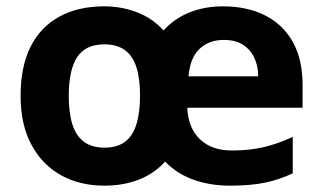

<svg xmlns="http://www.w3.org/2000/svg" viewBox="-20 -576 1018 606"><path d="M683 -556Q761 -556 817.5 -527Q874 -498 904.5 -443Q935 -388 935 -308V-236H571Q574 -172 611 -136.5Q648 -101 712 -101Q767 -101 812 -111.5Q857 -122 904 -144V-29Q862 -9 816.5 0.5Q771 10 706 10Q644 10 591.5 -8.5Q539 -27 501 -66Q467 -28 418 -9Q369 10 310 10Q232 10 172.5 -23Q113 -56 79 -119.5Q45 -183 45 -274Q45 -365 76 -427.5Q107 -490 166.5 -523Q226 -556 309 -556Q364 -556 413 -537Q462 -518 496 -480Q520 -506 548.5 -522.5Q577 -539 611 -547.5Q645 -556 683 -556ZM309 -436Q250 -436 223.5 -395.5Q197 -355 197 -274Q197 -220 208.5 -183.5Q220 -147 245 -128.5Q270 -110 310 -110Q350 -110 374.5 -128.5Q399 -147 410.5 -183.5Q422 -220 422 -274Q422 -328 410.5 -364Q399 -400 374 -418Q349 -436 309 -436ZM686 -450Q640 -450 610 -422Q580 -394 575 -335H795Q795 -368 782.5 -394Q770 -420 746.5 -435Q723 -450 686 -450Z"/></svg>

Font: Noto Sans Hebrew
Style: Bold
Weight: 700
Designer: Monotype Design Team
Foundry: Monotype Imaging Inc.
Version: Version 2.003